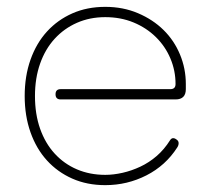

<svg xmlns="http://www.w3.org/2000/svg" viewBox="-20 -530 607 560"><path d="M287 10Q234 10 191 -9Q148 -28 117 -62Q86 -96 69 -144Q52 -192 52 -250Q52 -308 69 -356Q86 -404 117 -438Q148 -472 191 -491Q234 -510 287 -510Q339 -510 382.5 -491.5Q426 -473 457 -442.5Q488 -412 505 -371Q522 -330 522 -285V-270Q522 -240 492 -240H157Q142 -240 142 -255Q142 -270 157 -270H477Q492 -270 492 -285Q492 -324 477 -359.5Q462 -395 434.5 -422Q407 -449 369.5 -464.5Q332 -480 287 -480Q242 -480 204.5 -463.5Q167 -447 139.5 -417Q112 -387 97 -344.5Q82 -302 82 -250Q82 -197 97 -154.5Q112 -112 139.5 -82Q167 -52 204.5 -36Q242 -20 287 -20Q311 -20 337.5 -26Q364 -32 389.5 -44Q415 -56 437 -75Q459 -94 476 -121Q483 -132 495 -123Q501 -119 501 -112.5Q501 -106 497 -100Q463 -47 407 -18.5Q351 10 287 10Z"/></svg>

Font: Nixie One
Style: Regular
Weight: 400
Designer: Jovanny Lemonad
Foundry: Jovanny Lemonad
Version: Version 1.000 2011 initial release